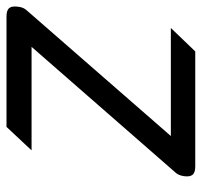

<svg xmlns="http://www.w3.org/2000/svg" viewBox="-35 -585 620 590"><g transform="rotate(-90 275.0 -290.0)"><path d="M29 -37C25 -12 32 0 58 0H412L484 -75H152L540 -520C545 -526 548 -534 549 -542C553 -567 547 -580 520 -580H180L108 -503H426L40 -61C34 -55 31 -47 29 -37Z"/></g></svg>

Font: Charger Pro
Style: BdObl
Weight: 700
Designer: Jasper
Foundry: Cannot Into Space Fonts
Version: Version 1.09